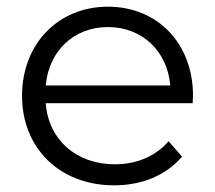

<svg xmlns="http://www.w3.org/2000/svg" viewBox="-20 -550 644 575"><path d="M558 -263C558 -421 451 -530 303 -530C155 -530 46 -419 46 -263C46 -107 158 5 322 5C405 5 478 -25 525 -81L485 -127C445 -81 388 -58 324 -58C209 -58 125 -131 117 -241H557C557 -249 558 -257 558 -263ZM303 -469C406 -469 481 -397 490 -294H117C126 -397 201 -469 303 -469Z"/></svg>

Font: Montserrat Lite
Style: Regular
Weight: 400
Designer: Julieta Ulanovsky
Foundry: Julieta Ulanovsky
Version: Version 7.200;PS 007.200;hotconv 1.0.88;makeotf.lib2.5.64775